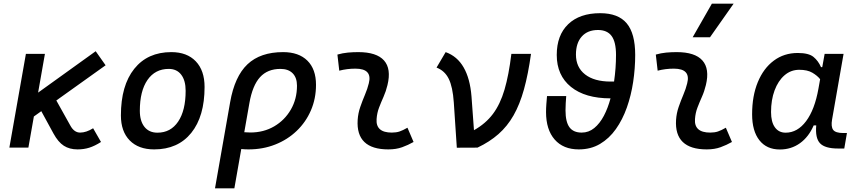

<svg xmlns="http://www.w3.org/2000/svg" viewBox="-20 -815 4728 1060"><path d="M31.7 0 123 -517.6H228L190.4 -303.7L508.3 -532.2L563 -454.6L291 -260.3L368.7 -121.1Q389.6 -83 422.4 -83Q456.1 -83 494.1 -106.9L537.6 -31.2Q503.4 -9.3 473.4 0.2Q443.4 9.8 408.2 9.8Q363.8 9.8 332.5 -10.3Q301.3 -30.3 275.4 -77.6L208 -201.2L167 -171.9L136.7 0Z M831.1 9.8Q744.6 9.8 696 -39.8Q647.5 -89.4 647.5 -177.7Q647.5 -342.8 721.2 -435.1Q794.9 -527.3 925.8 -527.3Q1012.2 -527.3 1060.8 -476.6Q1109.4 -425.8 1109.4 -335Q1109.4 -172.4 1035.9 -81.3Q962.4 9.8 831.1 9.8ZM849.1 -82.5Q922.4 -82.5 963.6 -143.8Q1004.9 -205.1 1004.9 -314Q1004.9 -370.6 980.5 -402.6Q956.1 -434.6 911.6 -434.6Q836.4 -434.6 794.2 -373.5Q752 -312.5 752 -203.6Q752 -146.5 777.6 -114.5Q803.2 -82.5 849.1 -82.5Z M1543 -527.3Q1629.4 -527.3 1677 -480.2Q1724.6 -433.1 1724.6 -346.7Q1724.6 -270.5 1696.5 -205.6Q1668.5 -140.6 1617.9 -92.3Q1567.4 -43.9 1499.5 -17.1Q1431.6 9.8 1351.6 9.8Q1332.5 9.8 1312 7.8L1273.9 224.6H1167L1250.5 -250.5Q1275.4 -393.1 1346.4 -460.2Q1417.5 -527.3 1543 -527.3ZM1328.6 -85Q1344.7 -83.5 1362.3 -83.5Q1435.5 -83.5 1493.7 -117.4Q1551.8 -151.4 1585.7 -210Q1619.6 -268.6 1619.6 -341.8Q1619.6 -386.2 1595.7 -410.4Q1571.8 -434.6 1528.3 -434.6Q1457 -434.6 1415.5 -388.9Q1374 -343.3 1356.9 -246.1Z M2229.5 -109.9 2263.2 -31.2Q2233.4 -14.2 2200.2 -2.2Q2167 9.8 2124 9.8Q1944.3 9.8 1954.6 -153.3Q1957 -189.9 1969 -224.6Q1981 -259.3 1994.9 -292Q2008.8 -324.7 2016.1 -355Q2037.1 -436 1942.4 -436Q1896 -436 1853 -424.8L1842.8 -513.7Q1871.6 -522 1900.4 -524.7Q1929.2 -527.3 1958 -527.3Q2059.1 -527.3 2100.1 -481.2Q2141.1 -435.1 2119.1 -345.2Q2110.8 -310.5 2097.4 -280.5Q2084 -250.5 2072.8 -221.2Q2061.5 -191.9 2059.1 -157.7Q2053.7 -83 2143.1 -83Q2167.5 -83 2185.8 -89.1Q2204.1 -95.2 2229.5 -109.9Z M2616.2 0 2502 0.5 2485.4 -249Q2479.5 -335.4 2457.3 -380.1Q2435.1 -424.8 2390.1 -441.9L2440.4 -527.3Q2504.4 -504.4 2539.8 -442.6Q2575.2 -380.9 2583 -283.2L2596.7 -96.2Q2661.1 -132.3 2701.4 -186Q2741.7 -239.7 2765.4 -320.3Q2789.1 -400.9 2803.2 -517.6H2911.6Q2896 -405.3 2872.8 -321.8Q2849.6 -238.3 2815.2 -178Q2780.8 -117.7 2731.9 -74.7Q2683.1 -31.7 2616.2 0Z M3175.3 9.8Q3089.8 9.8 3042.2 -44.7Q2994.6 -99.1 2994.6 -196.3Q2994.6 -217.8 2996.3 -240Q2998 -262.2 3000 -284.7H3106Q3104.5 -265.1 3103.3 -245.4Q3102.1 -225.6 3102.1 -206.1Q3102.1 -142.1 3123.8 -112.5Q3145.5 -83 3191.4 -83Q3230.5 -83 3261 -108.2Q3291.5 -133.3 3314 -176Q3336.4 -218.8 3350.6 -272Q3210.4 -272 3132.1 -335.4Q3053.7 -398.9 3053.7 -511.7Q3053.7 -620.6 3116.9 -681.4Q3180.2 -742.2 3293.5 -742.2Q3393.1 -742.2 3439.9 -686.3Q3486.8 -630.4 3486.8 -511.7Q3486.8 -437.5 3475.6 -362.8Q3464.4 -288.1 3440.7 -221.2Q3417 -154.3 3380.1 -102.3Q3343.3 -50.3 3292.5 -20.3Q3241.7 9.8 3175.3 9.8ZM3370.1 -364.7Q3375.5 -401.4 3378.2 -438.7Q3380.9 -476.1 3380.9 -511.7Q3380.9 -583.5 3356.4 -616.5Q3332 -649.4 3281.2 -649.4Q3224.1 -649.4 3191.9 -613.5Q3159.7 -577.6 3159.7 -513.7Q3159.7 -443.4 3210.2 -404.1Q3260.7 -364.7 3351.1 -364.7Z M3987.3 -109.9 4021 -31.2Q3991.2 -14.2 3958 -2.2Q3924.8 9.8 3881.8 9.8Q3702.1 9.8 3712.4 -153.3Q3714.8 -189.9 3726.8 -224.6Q3738.8 -259.3 3752.7 -292Q3766.6 -324.7 3773.9 -355Q3794.9 -436 3700.2 -436Q3653.8 -436 3610.8 -424.8L3600.6 -513.7Q3629.4 -522 3658.2 -524.7Q3687 -527.3 3715.8 -527.3Q3816.9 -527.3 3857.9 -481.2Q3898.9 -435.1 3877 -345.2Q3868.7 -310.5 3855.2 -280.5Q3841.8 -250.5 3830.6 -221.2Q3819.3 -191.9 3816.9 -157.7Q3811.5 -83 3900.9 -83Q3925.3 -83 3943.6 -89.1Q3961.9 -95.2 3987.3 -109.9ZM3804.2 -609.4 3910.2 -794.9H4030.3L3899.9 -609.4Z M4519.5 -444.3 4532.7 -517.6H4637.2L4573.7 -154.8Q4566.9 -115.7 4579.8 -98.1Q4592.8 -80.6 4635.7 -80.6H4655.8L4641.1 4.9H4606.4Q4534.7 4.9 4507.3 -23.9Q4480 -52.7 4486.3 -122.6H4472.2Q4444.8 -59.1 4396.5 -24.4Q4348.1 10.3 4285.6 10.3Q4212.4 10.3 4172.4 -40.8Q4132.3 -91.8 4132.3 -184.1Q4132.3 -285.6 4163.8 -361.8Q4195.3 -438 4252 -480.2Q4308.6 -522.5 4384.3 -522.5Q4444.8 -522.5 4471.2 -500.7Q4497.6 -479 4512.7 -444.3ZM4392.6 -429.7Q4346.2 -429.7 4311 -399.2Q4275.9 -368.7 4256.3 -315.9Q4236.8 -263.2 4236.8 -196.3Q4236.8 -141.6 4258.1 -112.1Q4279.3 -82.5 4317.4 -82.5Q4382.8 -82.5 4430.4 -146.2Q4478 -210 4498.5 -325.7L4507.8 -377.9Q4492.2 -397.5 4464.8 -413.6Q4437.5 -429.7 4392.6 -429.7Z"/></svg>

Font: Cascadia Mono
Style: Italic
Weight: 400
Italic angle: -10°
Monospace: yes
Designer: Aaron Bell
Foundry: Saja Typeworks
Version: Version 2404.023; ttfautohint (v1.8.4)